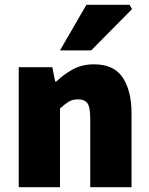

<svg xmlns="http://www.w3.org/2000/svg" viewBox="-20 -780 622 800"><path d="M58 0V-500H198L210 -440H214Q244 -469 282.5 -490.5Q321 -512 372 -512Q455 -512 491.5 -456.5Q528 -401 528 -308V0H356V-286Q356 -334 344 -350Q332 -366 306 -366Q282 -366 266 -356Q250 -346 230 -328V0ZM230 -570 340 -760H520L530 -742L360 -570Z"/></svg>

Font: Source Sans 3 Black
Style: Regular
Weight: 900
Designer: Paul D. Hunt
Foundry: Adobe
Version: Version 3.046;hotconv 1.0.118;makeotfexe 2.5.65603